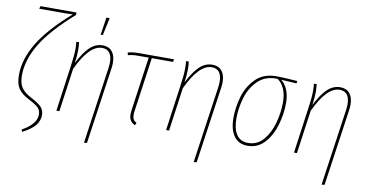

<svg xmlns="http://www.w3.org/2000/svg" viewBox="-85 -971 2710 1403"><g transform="rotate(10 1270.5 -269.0)"><path d="M133 180Q239 122 239 51Q239 20 221 1Q203 -18 148 -46Q92 -75 68.5 -110Q45 -145 45 -210Q45 -326 118 -448Q191 -570 356 -714Q329 -712 263 -712H107L113 -732H380V-714Q212 -566 139.5 -445.5Q67 -325 67 -211Q67 -153 88.5 -121Q110 -89 159 -63Q217 -33 239.5 -9.5Q262 14 262 51Q262 92 234 127Q206 162 140 196Z M681 -374Q684 -397 684 -416Q684 -462 665 -486Q646 -510 610 -510Q515 -510 427 -322L382 0H360L408 -345Q419 -419 419 -469Q419 -497 416 -521L436 -522Q440 -495 440 -465Q440 -426 432 -366Q473 -448 515.5 -488.5Q558 -529 611 -529Q657 -529 681.5 -499Q706 -469 706 -415Q706 -397 703 -376L621 193L599 196ZM602 -734 626 -733 598 -603H582Z M923 -96Q921 -86 921 -69Q921 -48 928 -35.5Q935 -23 952 -13L943 5Q919 -7 908.5 -24.5Q898 -42 898 -69Q898 -77 900 -97L957 -499H883Q856 -499 839.5 -497Q823 -495 804 -490L799 -509Q832 -519 886 -519H1141L1138 -499H980Z M1495 -374Q1498 -397 1498 -416Q1498 -462 1479 -486Q1460 -510 1424 -510Q1329 -510 1241 -322L1196 0H1174L1222 -345Q1233 -419 1233 -469Q1233 -497 1230 -521L1250 -522Q1254 -495 1254 -465Q1254 -426 1246 -366Q1287 -448 1329.5 -488.5Q1372 -529 1425 -529Q1471 -529 1495.5 -499Q1520 -469 1520 -415Q1520 -397 1517 -376L1435 193L1413 196Z M1643 -174Q1643 -250 1666 -330.5Q1689 -411 1746.5 -469Q1804 -527 1900 -527Q1947 -527 2056 -519L2053 -501L1938 -508Q1968 -486 1985.5 -444Q2003 -402 2003 -346Q2003 -267 1979.5 -184.5Q1956 -102 1905.5 -46Q1855 10 1779 10Q1713 10 1678 -38.5Q1643 -87 1643 -174ZM1980 -346Q1980 -404 1962 -446Q1944 -488 1911 -510H1903Q1815 -510 1761.5 -454.5Q1708 -399 1686.5 -322Q1665 -245 1665 -174Q1665 -95 1694 -53Q1723 -11 1779 -11Q1849 -11 1894 -65Q1939 -119 1959.5 -196.5Q1980 -274 1980 -346Z M2444 -374Q2447 -397 2447 -416Q2447 -462 2428 -486Q2409 -510 2373 -510Q2278 -510 2190 -322L2145 0H2123L2171 -345Q2182 -419 2182 -469Q2182 -497 2179 -521L2199 -522Q2203 -495 2203 -465Q2203 -426 2195 -366Q2236 -448 2278.5 -488.5Q2321 -529 2374 -529Q2420 -529 2444.5 -499Q2469 -469 2469 -415Q2469 -397 2466 -376L2384 193L2362 196Z"/></g></svg>

Font: Fira Sans Extra Condensed Thin
Style: Italic
Weight: 250
Width: 3
Italic angle: -8°
Designer: Carrois Corporate & Edenspiekermann AG
Foundry: Carrois Corporate GbR & Edenspiekermann AG
Version: Version 4.203